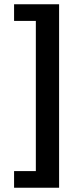

<svg xmlns="http://www.w3.org/2000/svg" viewBox="-20 -728 384 900"><path d="M46 152V74H148V-630H46V-708H257V152Z"/></svg>

Font: Source Sans 3
Style: Bold
Weight: 700
Designer: Paul D. Hunt
Foundry: Adobe
Version: Version 3.052;hotconv 1.1.0;makeotfexe 2.6.0